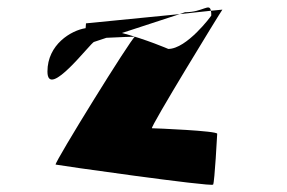

<svg xmlns="http://www.w3.org/2000/svg" viewBox="-20 -815 774 518"><path d="M108 -622C108 -544 226 -702 234 -702L267 -713C302 -715 340 -716 344 -716C334 -712 128 -379 130 -371C130 -370 552 -310 555 -317C559 -323 566 -453 566 -454C568 -462 398 -469 390 -469C383 -469 575 -783 580 -789L549 -786C550 -783 550 -778 550 -773C550 -772 484 -683 434 -683C434 -683 374 -709 309 -726L465 -777L212 -752L211 -739C172 -733 108 -695 108 -622ZM465 -777 549 -786C545 -808 528 -782 479 -782Z"/></svg>

Font: Ampere
Style: Regular
Weight: 400
Version: Version 1